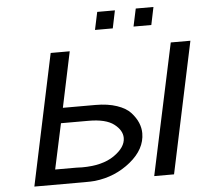

<svg xmlns="http://www.w3.org/2000/svg" viewBox="-59 -951 1086 1013"><g transform="rotate(-5 484.5 -444.5)"><path d="M82 0 229 -693.8 230 -694.8H330.1L268.1 -400.9H440.9Q505.9 -400.9 554 -384.5Q602.1 -368.2 626.5 -341.1Q650.9 -314 662.4 -286.4Q673.8 -258.8 673.8 -231Q673.8 -147 592.5 -80.6Q511.2 -14.2 403.8 -2Q384.8 0 347.2 0ZM199.2 -80.1H312Q316.9 -80.1 326.9 -79.6Q336.9 -79.1 341.8 -79.1Q449.7 -79.1 512 -122.1Q574.2 -165 574.2 -214.8Q574.2 -254.9 531.5 -287.8Q488.8 -320.8 397 -320.8H251ZM472.7 -795.4 492.7 -889.2H586.4L566.9 -795.4ZM676.8 -795.4 696.8 -889.2H790.5L771 -795.4ZM716.8 0 865.2 -694.8H969.2L821.8 0Z"/></g></svg>

Font: CMU Bright
Style: SemiBoldOblique
Weight: 600
Italic angle: -12°
Version: Version 0.7.0